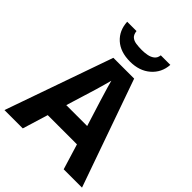

<svg xmlns="http://www.w3.org/2000/svg" viewBox="-259 -1074 1208 1208"><g transform="rotate(45 345.0 -469.5)"><path d="M527 0 475 -170H215L163 0H0L252 -717H437L690 0ZM387 -463Q382 -480 374 -506Q366 -532 358 -559Q350 -586 345 -606Q340 -586 331.5 -556.5Q323 -527 315.5 -500.5Q308 -474 304 -463L253 -297H439ZM537 -939Q532 -866 479 -820Q426 -774 343 -774Q257 -774 207 -819Q157 -864 153 -939H236Q239 -911 253.5 -898Q268 -885 292 -881.5Q316 -878 344 -878Q368 -878 391.5 -882.5Q415 -887 432 -900Q449 -913 452 -939Z"/></g></svg>

Font: Noto Sans Bengali UI
Style: Bold
Weight: 700
Designer: Jelle Bosma - Monotype Design Team
Foundry: Monotype Imaging Inc.
Version: Version 2.003; ttfautohint (v1.8.4.7-5d5b)